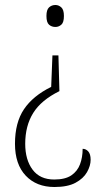

<svg xmlns="http://www.w3.org/2000/svg" viewBox="-20 -560 424 769"><path d="M214 -338 218 -195Q145 -159 113 -107.5Q81 -56 81 16Q81 80 110.5 119.5Q140 159 197 159Q241 159 265.5 142.5Q290 126 300.5 98Q311 70 311 36Q324 36 333.5 46.5Q343 57 343 80Q343 104 328.5 129.5Q314 155 282.5 172Q251 189 198 189Q126 189 83 143.5Q40 98 40 16Q40 -69 76 -122.5Q112 -176 185 -212L190 -338ZM202 -540Q215 -540 225.5 -530.5Q236 -521 236 -496Q236 -470 225.5 -461Q215 -452 202 -452Q187 -452 176.5 -461Q166 -470 166 -496Q166 -521 176.5 -530.5Q187 -540 202 -540Z"/></svg>

Font: Noto Serif Tamil Condensed ExtraLight
Style: Regular
Weight: 200
Width: 3
Designer: Indian Type Foundry, Tom Grace, and the Monotype Design Team
Foundry: Monotype Imaging Inc.
Version: Version 2.004; ttfautohint (v1.8.4.7-5d5b)